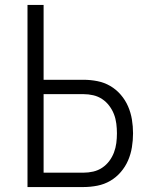

<svg xmlns="http://www.w3.org/2000/svg" viewBox="-20 -755 640 775"><path d="M91 0V-735H156V-433H317Q345 -433 373 -427.5Q401 -422 425 -408Q449 -394 467.5 -372.5Q486 -351 497 -325.5Q508 -300 512.5 -272.5Q517 -245 517 -217Q517 -189 512.5 -161Q508 -133 497 -107.5Q486 -82 467.5 -60.5Q449 -39 425 -25Q401 -11 373 -5.5Q345 0 317 0ZM156 -58H317Q337 -58 356.5 -62.5Q376 -67 392.5 -78Q409 -89 421 -105Q433 -121 440 -139.5Q447 -158 449.5 -177.5Q452 -197 452 -217Q452 -236 449.5 -256Q447 -276 440 -294Q433 -312 421 -328Q409 -344 392.5 -355Q376 -366 356.5 -370.5Q337 -375 317 -375H156Z"/></svg>

Font: Iosevka Custom Light Extended
Style: Regular
Weight: 300
Width: 7
Monospace: yes
Designer: Belleve Invis
Foundry: Belleve Invis
Version: Version 11.2.4; ttfautohint (v1.8.4)